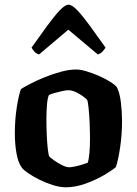

<svg xmlns="http://www.w3.org/2000/svg" viewBox="-20 -795 581 815"><path d="M260 0Q234 0 204 -9.5Q174 -19 147 -32.5Q120 -46 99.5 -60Q79 -74 73 -83Q57 -104 50 -144Q43 -184 43 -229Q43 -286 51 -338Q59 -390 69 -417Q83 -426 110 -440Q137 -454 170.5 -467.5Q204 -481 239 -490.5Q274 -500 303 -500Q321 -500 346.5 -492.5Q372 -485 398.5 -473.5Q425 -462 446 -449Q467 -436 476 -425Q488 -402 493 -361.5Q498 -321 498 -281Q498 -224 490 -170Q482 -116 472 -86Q455 -71 420.5 -51Q386 -31 343 -15.5Q300 0 260 0ZM273 -85Q281 -85 296.5 -88Q312 -91 328 -96Q344 -101 352 -104Q357 -116 359.5 -145Q362 -174 362 -205Q362 -236 360.5 -272.5Q359 -309 356 -337Q353 -365 350 -371Q346 -376 332.5 -386Q319 -396 302 -404Q285 -412 271 -412Q261 -412 244.5 -408.5Q228 -405 212.5 -400.5Q197 -396 188 -392Q182 -381 179.5 -351Q177 -321 177 -291Q177 -257 178.5 -222Q180 -187 183 -162Q186 -137 189 -131Q192 -127 208 -115.5Q224 -104 242.5 -94.5Q261 -85 273 -85ZM146 -564Q134 -567 126 -576Q118 -585 114 -593Q150 -644 180 -685Q210 -726 233 -750.5Q256 -775 271 -775Q286 -775 309 -750.5Q332 -726 362 -685Q392 -644 428 -593Q424 -586 415.5 -576.5Q407 -567 395 -564L270 -669Z"/></svg>

Font: Texturina
Style: Bold
Weight: 700
Designer: Guillermo Torres Carreño
Foundry: Omnibus-Type
Version: Version 1.002; ttfautohint (v1.8.3)